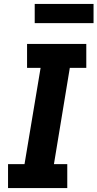

<svg xmlns="http://www.w3.org/2000/svg" viewBox="-20 -959 497 979"><path d="M21 0H323V-122H255L336 -613H420V-735H118V-613H187L105 -122H21ZM157 -841H457V-939H157Z"/></svg>

Font: Iosevka Sparkle Heavy Oblique
Style: Regular
Weight: 900
Italic angle: -9°
Designer: Belleve Invis
Foundry: Belleve Invis
Version: Version 4.5.0; ttfautohint (v1.8.3)